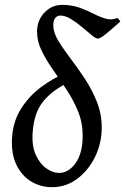

<svg xmlns="http://www.w3.org/2000/svg" viewBox="-20 -757 519 797"><path d="M479.5 -667.5Q445.3 -637.2 420.7 -616.9Q396 -596.7 386.2 -596.7Q377.9 -596.7 360.6 -611.1Q343.3 -625.5 321 -644.3Q298.8 -663.1 275.1 -677.7Q251.5 -692.4 230.5 -692.4Q218.8 -692.4 210 -683.3Q201.2 -674.3 201.2 -650.9Q201.2 -623 221.4 -589.1Q241.7 -555.2 271.7 -515.6Q301.8 -476.1 331.8 -430.7Q361.8 -385.3 382.1 -334.5Q402.3 -283.7 402.3 -227.5Q402.3 -163.1 375 -106.7Q347.7 -50.3 301 -15.1Q254.4 20 196.3 20Q148.4 20 109.4 -3.7Q70.3 -27.3 48.3 -72.5Q26.4 -117.7 29.8 -182.6Q33.7 -253.4 68.1 -306.9Q102.5 -360.4 152.1 -396.7Q201.7 -433.1 251 -453.1Q255.4 -444.8 257.8 -431.2Q260.3 -417.5 257.8 -411.6Q194.3 -379.9 158 -334.2Q121.6 -288.6 115.7 -209.5Q111.3 -152.3 128.4 -114.5Q145.5 -76.7 172.6 -57.9Q199.7 -39.1 224.6 -39.1Q264.6 -39.1 293.9 -80.1Q323.2 -121.1 323.2 -194.3Q323.2 -247.6 304 -294.7Q284.7 -341.8 256.6 -384.3Q228.5 -426.8 200.4 -466.8Q172.4 -506.8 153.1 -545.9Q133.8 -585 133.8 -625Q133.8 -672.4 164.3 -704.6Q194.8 -736.8 238.3 -736.8Q277.8 -736.8 310.1 -725.1Q342.3 -713.4 369.1 -699.7Q396 -686 419.9 -679.2Q443.8 -672.4 467.3 -682.6Q470.2 -680.7 472.9 -677.5Q475.6 -674.3 479.5 -667.5Z"/></svg>

Font: Gentium Book Plus
Style: Italic
Weight: 400
Italic angle: -8°
Designer: Victor Gaultney, Annie Olsen, Iska Routamaa, Becca Hirsbrunner
Foundry: SIL International
Version: Version 6.101